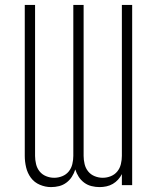

<svg xmlns="http://www.w3.org/2000/svg" viewBox="-20 -755 640 783"><path d="M188 8Q165 8 142.5 -1.5Q120 -11 106 -30Q92 -49 86.5 -72.5Q81 -96 81 -119V-735H123V-119Q123 -103 127 -86Q131 -69 141.5 -56Q152 -43 168 -36.5Q184 -30 201 -30Q218 -30 234 -36.5Q250 -43 260.5 -56Q271 -69 275 -86Q279 -103 279 -119V-735H321V-119Q321 -103 325 -86Q329 -69 339.5 -56Q350 -43 366 -36.5Q382 -30 399 -30Q416 -30 432 -36.5Q448 -43 458.5 -56Q469 -69 473 -86Q477 -103 477 -119V-735H519V0H477V-45Q471 -33 461.5 -22.5Q452 -12 440 -5Q428 2 414 5Q400 8 386 8Q370 8 353.5 4Q337 0 323.5 -10Q310 -20 301 -34Q292 -48 287 -64Q282 -48 273 -34Q264 -20 250.5 -10Q237 0 221 4Q205 8 188 8Z"/></svg>

Font: Iosevka Extralight Extended
Style: Regular
Weight: 200
Width: 7
Monospace: yes
Designer: Belleve Invis
Foundry: Belleve Invis
Version: Version 32.5.0; ttfautohint (v1.8.4)